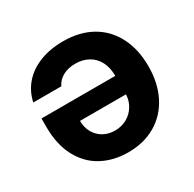

<svg xmlns="http://www.w3.org/2000/svg" viewBox="-126 -675 826 816"><g transform="rotate(-30 287.0 -267.0)"><path d="M539.1 -267.6Q539.1 -186 507.6 -123.8Q476.1 -61.5 418 -27.3Q359.9 6.8 283.2 6.8Q211.9 6.8 155.5 -23.2Q99.1 -53.2 66.7 -113.8Q34.2 -174.3 34.2 -261.7V-302.7H396.5Q396.5 -342.3 381.6 -371.6Q366.7 -400.9 339.1 -416.7Q311.5 -432.6 274.4 -432.6Q238.8 -432.6 212.9 -418.2Q187 -403.8 175.8 -378.9H38.1Q48.3 -427.7 80.1 -464.4Q111.8 -501 162.4 -521Q212.9 -541 277.3 -541Q357.9 -541 416.7 -507.8Q475.6 -474.6 507.3 -412.8Q539.1 -351.1 539.1 -267.6ZM280.3 -101.6Q312.5 -101.6 338.6 -116.2Q364.7 -130.9 380.1 -156.2Q395.5 -181.6 396.5 -211.9H170.9Q170.9 -180.2 184.8 -155Q198.7 -129.9 223.6 -115.7Q248.5 -101.6 280.3 -101.6Z"/></g></svg>

Font: Pretendard Std
Style: Bold
Weight: 700
Designer: Base glyphs from Inter by Rasmus Andersson; Hangeul glyphs from Noto Sans CJK(Source Han Sans) by Jang Soo-young and Kan
Foundry: Kil Hyung-jin
Version: Version 1.309